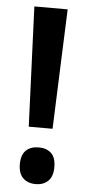

<svg xmlns="http://www.w3.org/2000/svg" viewBox="-53 -745 355 787"><g transform="rotate(5 124.5 -351.5)"><path d="M174 -221H76L56 -714H193ZM53 -65Q53 -103 72 -121.5Q91 -140 125 -140Q157 -140 176 -122Q195 -104 195 -65Q195 -26 175.5 -7.5Q156 11 125 11Q92 11 72.5 -8Q53 -27 53 -65Z"/></g></svg>

Font: Avrile Sans Condensed SemiBold
Style: Regular
Weight: 600
Width: 3
Designer: Monotype Design Team
Foundry: Monotype Imaging Inc.
Version: Version 2.001;September 10, 2019;FontCreator 11.5.0.2425 64-